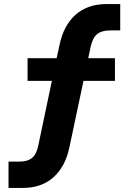

<svg xmlns="http://www.w3.org/2000/svg" viewBox="-20 -736 640 947"><path d="M22 191V61H77Q116 61 138 43Q160 25 169 -19L243 -371L266 -337H116V-449H284L254 -424L274 -516Q294 -611 353 -663.5Q412 -716 506 -716H573V-586H523Q482 -586 459.5 -568Q437 -550 427 -505L410 -424L390 -449H547V-337H372L399 -371L322 -8Q302 86 243.5 138.5Q185 191 92 191Z"/></svg>

Font: Nunito Sans 8pt ExtraBold
Style: Regular
Weight: 800
Version: Version 3.101;gftools[0.9.27]